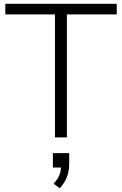

<svg xmlns="http://www.w3.org/2000/svg" viewBox="-20 -725 643 1013"><path d="M270 0V-649H8V-705H596V-649H333V0ZM295 268 263 244Q286 219 294 197Q302 175 302 150L319 159H259V83H345V142Q345 178 332.5 210Q320 242 295 268Z"/></svg>

Font: Nunito Sans 11pt Light
Style: Regular
Weight: 300
Version: Version 3.101;gftools[0.9.27]